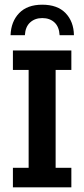

<svg xmlns="http://www.w3.org/2000/svg" viewBox="-20 -798 359 818"><path d="M35 0V-83H102V-500H35V-583H284V-500H217V-83H284V0ZM25 -648Q27 -706 61.5 -742Q96 -778 160 -778Q225 -778 259.5 -742Q294 -706 295 -648H234Q232 -684 212 -702.5Q192 -721 160 -721Q129 -721 108.5 -702.5Q88 -684 86 -648Z"/></svg>

Font: Rokkitt SemiBold SemiBold
Style: Regular
Weight: 600
Version: Version 3.103